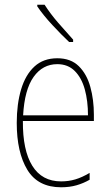

<svg xmlns="http://www.w3.org/2000/svg" viewBox="-20 -784 468 814"><path d="M223 -537Q280 -537 314 -503.5Q348 -470 363 -415.5Q378 -361 378 -298V-271H77Q76 -147 117 -81Q158 -15 239 -15Q271 -15 299.5 -23.5Q328 -32 360 -51V-22Q334 -7 304.5 1.5Q275 10 239 10Q141 10 96 -64Q51 -138 51 -263Q51 -343 69.5 -405Q88 -467 126 -502Q164 -537 223 -537ZM223 -512Q161 -512 122.5 -458Q84 -404 78 -295H353Q353 -356 339.5 -405Q326 -454 297 -483Q268 -512 223 -512ZM169 -764Q194 -725 227 -687Q260 -649 290 -616V-606H273Q241 -636 202 -678Q163 -720 138 -757V-764Z"/></svg>

Font: Noto Sans Gurmukhi UI Condensed Thin
Style: Regular
Weight: 100
Width: 3
Designer: Jelle Bosma - Monotype Design Team
Foundry: Monotype Imaging Inc.
Version: Version 2.004; ttfautohint (v1.8.4.7-5d5b)